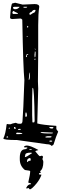

<svg xmlns="http://www.w3.org/2000/svg" viewBox="-20 -1038 469 1426"><path d="M92.8 -1017.6 148.4 -1003.9 237.3 -1007.8Q271.5 -1007.8 271.5 -987.3Q263.7 -937.5 263.7 -850.6V-636.7L261.7 -433.6L263.7 -378.9L256.8 -121.1Q293.9 -110.4 396.5 -103.5L398.4 -101.6V-83Q398.4 -75.2 412.1 -60.5Q396.5 -26.4 377.9 35.2L366.2 44.9H362.3Q353.5 33.2 328.1 33.2L106.4 2Q4.9 2 4.9 -9.8Q21.5 -42 29.3 -115.2H32.2V-117.2L44.9 -115.2H58.6Q69.3 -121.1 97.7 -126Q110.4 -119.1 118.2 -119.1H133.8Q147.5 -119.1 147.5 -146.5Q152.3 -193.4 161.1 -443.4Q152.3 -524.4 145.5 -891.6Q138.7 -900.4 131.8 -900.4L70.3 -896.5Q54.7 -898.4 54.7 -907.2Q61.5 -1012.7 72.3 -1012.7ZM77.1 -985.4V-982.4Q77.1 -969.7 90.8 -969.7H95.7Q111.3 -969.7 125 -985.4V-987.3H85.9ZM152.3 -983.4 162.1 -980.5H175.8L181.6 -985.4V-987.3H155.3ZM198.2 -934.6V-932.6L202.1 -928.7H207Q221.7 -940.4 237.3 -946.3Q244.1 -956.1 244.1 -961.9L241.2 -964.8H237.3Q224.6 -964.8 213.9 -949.2Q198.2 -945.3 198.2 -934.6ZM72.3 -949.2V-939.5L77.1 -934.6H104.5L113.3 -935.5V-939.5L88.9 -951.2L82 -956.1H79.1ZM181.6 -841.8V-836.9L184.6 -833H186.5L189.5 -836.9V-841.8L186.5 -845.7H184.6ZM177.7 -766.6V-764.6H184.6V-770.5H181.6ZM237.3 -675.8V-674.8L243.2 -668.9H244.1V-672.9L241.2 -675.8ZM239.3 -657.2 236.3 -629.9 237.3 -613.3H239.3Q244.1 -613.3 244.1 -631.8V-652.3ZM172.9 -621.1V-616.2L175.8 -613.3L179.7 -616.2V-623L177.7 -625Q177.7 -628.9 189.5 -633.8V-636.7H182.6Q172.9 -630.9 172.9 -621.1ZM237.3 -602.5 236.3 -593.8V-592.8H239.3L243.2 -595.7V-602.5ZM193.4 -449.2V-445.3H195.3Q203.1 -445.3 203.1 -500Q197.3 -500 193.4 -449.2ZM223.6 -385.7 220.7 -381.8 218.8 -296.9V-182.6L220.7 -130.9L222.7 -128.9H232.4Q236.3 -128.9 237.3 -141.6Q234.4 -385.7 223.6 -385.7ZM168 -183.6V-178.7Q168.9 -168.9 172.9 -168.9L179.7 -175.8V-185.5Q177.7 -203.1 172.9 -203.1Q168 -203.1 168 -183.6ZM84 -91.8V-89.8Q84 -80.1 93.8 -80.1H95.7V-89.8L90.8 -94.7H86.9ZM345.7 -93.8V-91.8Q349.6 -83 369.1 -83L376 -87.9V-93.8L367.2 -94.7H353.5ZM44.9 -86.9V-83L49.8 -81.1L52.7 -85L51.8 -89.8H47.9ZM113.3 -76.2V-74.2L121.1 -73.2H129.9L133.8 -76.2V-80.1L125 -81.1H123Q113.3 -80.1 113.3 -76.2ZM282.2 -57.6V-55.7Q282.2 -47.9 328.1 -46.9H364.3L373 -48.8V-52.7L360.4 -53.7ZM99.6 -46.9V-45.9L102.5 -42H123Q145.5 -42 145.5 -46.9V-48.8Q130.9 -52.7 107.4 -52.7H104.5ZM316.4 -19.5 321.3 -16.6H348.6Q361.3 -16.6 362.3 -21.5V-25.4L353.5 -26.4H333Q316.4 -24.4 316.4 -19.5ZM27.3 -19.5 31.2 -16.6H38.1L41 -19.5L36.1 -25.4H32.2ZM346.7 7.8V12.7L355.5 14.6H359.4L367.2 12.7V7.8L359.4 5.9H355.5ZM180.7 43Q205.1 43 263.7 75.2V77.1Q242.2 82 242.2 85.9Q270.5 122.1 276.4 122.1L291 118.2Q295.9 118.2 299.8 127L294.9 143.6Q301.8 156.2 301.8 164.1Q301.8 217.8 276.4 234.4Q276.4 238.3 284.2 238.3V241.2Q284.2 244.1 269.5 250V256.8L288.1 259.8Q278.3 290 253.9 321.3Q215.8 368.2 201.2 368.2L190.4 357.4Q183.6 362.3 176.8 362.3L174.8 357.4Q187.5 330.1 209 330.1L210.9 328.1V327.1Q210.9 323.2 190.4 318.4V314.5Q204.1 256.8 204.1 236.3V232.4Q204.1 229.5 165 224.6Q127 194.3 127 145.5V133.8Q127 70.3 168 70.3Q183.6 64.5 183.6 60.5L180.7 56.6H161.1L158.2 53.7V51.8Q165 43 180.7 43ZM197.3 72.3V74.2H214.8V68.4H201.2ZM165 125V128.9Q175.8 128.9 217.8 99.6V97.7L209 95.7Q168 95.7 168 111.3ZM180.7 159.2V163.1L183.6 166L194.3 156.2H206.1L208 147.5V140.6L202.1 135.7H201.2Q180.7 139.6 180.7 159.2Z"/></svg>

Font: Love Ya Like A Sister
Style: Regular
Weight: 400
Designer: Kimberly Geswein
Foundry: Kimberly Geswein
Version: Version 1.002 2007